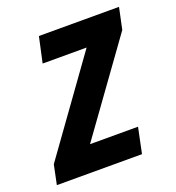

<svg xmlns="http://www.w3.org/2000/svg" viewBox="-136 -629 655 714"><g transform="rotate(-20 191.0 -272.0)"><path d="M306 0 327 -101H137L395 -459L413 -544H96L74 -443H248L-15 -77L-31 0Z"/></g></svg>

Font: Noto Sans UI SemiCondensed
Style: Bold Italic
Weight: 700
Width: 4
Designer: Monotype Design Team
Foundry: Monotype Imaging Inc.
Version: 1.001